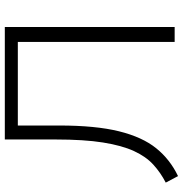

<svg xmlns="http://www.w3.org/2000/svg" viewBox="-1 -744 759 797"><g transform="rotate(-90 378.5 -345.5)"><path d="M46 14 19 -37Q60 -58 93.5 -88.5Q127 -119 150 -169Q173 -219 185.5 -297.5Q198 -376 198 -494V-705H665V0H603V-651H256V-479Q256 -328 232 -231Q208 -134 161.5 -76.5Q115 -19 46 14Z"/></g></svg>

Font: Winston Light
Style: Regular
Weight: 300
Designer: Original fonts by Vernon Adams / Changes by Cristiano Sobral
Foundry: Original fonts by Vernon Adams / Changes by Cristiano Sobral
Version: Version 2.503;July 17, 2020;FontCreator 13.0.0.2655 64-bit